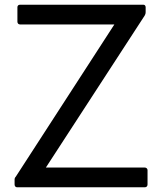

<svg xmlns="http://www.w3.org/2000/svg" viewBox="-20 -771 695 816"><path d="M595 25C602 25 607 21 607 13V-48C607 -54 602 -59 595 -59H175L595 -705C598 -710 599 -714 599 -719V-740C599 -747 595 -751 589 -751H66C58 -751 54 -747 54 -740V-679C54 -672 58 -667 66 -667H466L47 -20C43 -16 42 -12 42 -7V13C42 21 47 25 53 25Z"/></svg>

Font: LINE Seed JP App_OTF Regular
Style: Regular
Weight: 400
Designer: LY Corporation & Fontrix & Fontworks
Version: Version 1.002